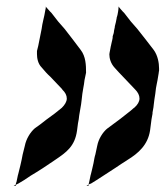

<svg xmlns="http://www.w3.org/2000/svg" viewBox="-20 -645 532 618"><path d="M271 -54V-53C284 -61 297 -69 312 -79C324 -87 338 -96 352 -105C364 -113 377 -122 390 -130C426 -152 456 -179 463 -225L466 -248C467 -256 468 -265 470 -274C471 -277 471 -280 471 -283L474 -300C474 -303 475 -306 475 -309L477 -325C479 -337 481 -350 482 -361C484 -370 485 -379 487 -387L491 -411C491 -412 491 -412 491 -413L492 -417C492 -418 492 -419 492 -419V-425C492 -442 488 -466 475 -484C457 -508 440 -529 422 -552L401 -576L380 -603L381 -602C377 -606 372 -611 368 -616C363 -622 361 -625 360 -625C362 -625 362 -621 361 -614L360 -607C359 -601 358 -594 355 -587L356 -589C354 -578 352 -568 349 -558L350 -560L347 -546C347 -541 345 -534 342 -526L343 -528C343 -524 342 -520 341 -515C341 -514 340 -512 340 -511L338 -502C338 -500 337 -499 337 -497V-498L334 -482C333 -476 332 -473 332 -470C332 -458 336 -441 349 -427C359 -416 367 -407 376 -398L415 -357C424 -348 429 -338 429 -328C429 -318 423 -308 413 -299C412 -298 410 -297 409 -296L401 -289C390 -280 379 -272 368 -263L325 -231L326 -232C310 -219 297 -197 293 -176L287 -148C284 -139 283 -130 281 -120C278 -107 275 -93 272 -82V-83L267 -59C266 -56 265 -52 265 -51C261 -48 258 -47 258 -47C263 -47 265 -47 265 -47V-51ZM33 -59C31 -56 31 -52 31 -51L24 -47C29 -47 31 -47 31 -47V-50L38 -54L37 -53C51 -61 64 -69 78 -79C105 -95 131 -112 157 -130C194 -155 221 -174 228 -225L231 -248C233 -256 234 -265 235 -274C237 -286 239 -297 241 -309L243 -325C244 -337 246 -350 248 -361C250 -370 251 -379 252 -387L257 -411C257 -436 256 -463 240 -484C222 -508 206 -529 188 -552L167 -576L146 -603L147 -602C143 -606 138 -611 134 -616C129 -622 126 -625 126 -625C128 -625 128 -621 126 -613C124 -602 122 -590 119 -579C117 -570 115 -561 114 -552L103 -497L99 -481V-471C99 -458 102 -440 114 -428C124 -416 132 -407 142 -398L181 -357H180C190 -348 195 -338 195 -328C195 -318 189 -308 179 -298C166 -287 148 -273 128 -259C117 -250 105 -241 92 -232C77 -219 64 -197 60 -176L53 -148C49 -125 43 -102 38 -82V-83Z"/></svg>

Font: Bangerz
Style: Regular
Weight: 400
Designer: vernon adams
Foundry: Vernon Adams
Version: Version 2.10;December 28, 2023;FontCreator 13.0.0.2683 64-bi